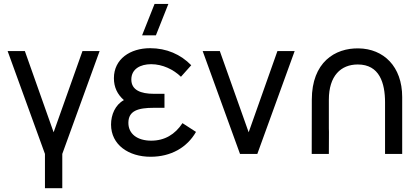

<svg xmlns="http://www.w3.org/2000/svg" viewBox="-20 -808 2192 1008"><path d="M216 180H307V0L503 -540H413L261.5 -113.5L110.5 -540H20L216 0Z M770.5 15C877.5 15 962 -33.5 1009 -115.5L938 -161.5C899 -102 844 -69.5 774 -69.5C701 -69.5 654 -105 654 -163C654 -226.5 704.5 -242 787.5 -242H843.5V-315.5H788C718 -315.5 669.5 -335.5 669.5 -390.5C669.5 -446 717 -471 773.5 -471C833.5 -471 891 -443 930 -405L984 -465.5C928.5 -522.5 854.5 -555 768 -555C664 -555 578 -498.5 578 -397.5C578 -350.5 596 -312.5 630.5 -282.5C585 -257.5 563 -206 563 -154C563 -48 655 15 770.5 15ZM726 -622.5H798.5L864 -787.5H791.5Z M1240 0H1331L1527 -540H1436.5L1285.5 -113.5L1134 -540H1044Z M2001.5 -270.5V0H2091.5V-298.5C2091.5 -460 1993 -552 1863 -554C1738.5 -556.5 1617 -481 1617 -284.5L1616.5 0H1706.5L1707 -115.5L1706.5 -133.5V-284.5C1706.5 -409.5 1769 -469.5 1858.5 -469.5C1972.5 -469.5 2001.5 -372 2001.5 -270.5Z"/></svg>

Font: Eudonet Medium
Style: Regular
Weight: 500
Designer: Mikhail Sharanda
Foundry: Mikhail Sharanda
Version: Version 4.503;Glyphs 3.1.2 (3151)